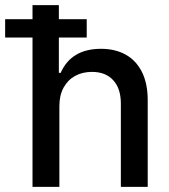

<svg xmlns="http://www.w3.org/2000/svg" viewBox="-63 -727 657 747"><path d="M168 0H63.5V-581.1H-43V-652.3H63.5V-707H166V-652.3H274.4V-581.1H166V-443.4H172.9Q214.4 -537.1 330.1 -537.1Q385.3 -537.1 426 -514.4Q466.8 -491.7 489.3 -446.8Q511.7 -401.9 511.7 -336.9V0H407.2V-324.2Q407.2 -382.8 377.4 -415Q347.7 -447.3 294.9 -447.3Q257.8 -447.3 229.2 -431.6Q200.7 -416 184.3 -386Q168 -356 168 -314.5Z"/></svg>

Font: Pretendard Std Medium
Style: Regular
Weight: 500
Designer: Base glyphs from Inter by Rasmus Andersson; Hangeul glyphs from Noto Sans CJK(Source Han Sans) by Jang Soo-young and Kan
Foundry: Kil Hyung-jin
Version: Version 1.309